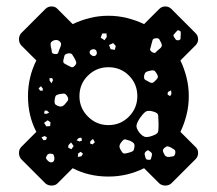

<svg xmlns="http://www.w3.org/2000/svg" viewBox="-20 -599 674 597"><path d="M121 -29 46 -104Q39 -112 39 -123.5Q39 -135 46 -142L93 -189Q67 -239 67 -300Q67 -359 93 -411L46 -458Q39 -466 39 -477Q39 -488 46 -496L121 -571Q129 -579 140.5 -579Q152 -579 159 -571L206 -524Q231 -536 259 -543Q287 -550 317 -550Q347 -550 375 -543Q403 -536 428 -524L475 -571Q483 -579 494 -579Q505 -579 513 -571L588 -496Q596 -488 596 -477Q596 -466 588 -458L541 -411Q553 -386 560 -358Q567 -330 567 -300Q567 -270 560 -242Q553 -214 541 -189L588 -142Q596 -135 596 -123.5Q596 -112 588 -104L513 -29Q505 -22 494 -22Q483 -22 475 -29L428 -76Q376 -50 317 -50Q256 -50 206 -76L159 -29Q152 -22 140.5 -22Q129 -22 121 -29ZM537 -504Q533 -506 531 -503.5Q529 -501 525 -497Q522 -493 520 -491Q518 -489 521 -484Q524 -479 526.5 -476Q529 -473 536 -474Q542 -476 541.5 -480Q541 -484 542 -490Q542 -496 542 -499Q542 -502 537 -504ZM311 -495H298L293 -482L305 -474L312 -484ZM482 -464Q478 -472 475.5 -476.5Q473 -481 464 -480Q456 -479 454.5 -474.5Q453 -470 451 -462Q449 -453 447 -447.5Q445 -442 453 -437Q461 -432 464.5 -436.5Q468 -441 476 -447Q481 -451 482.5 -454.5Q484 -458 482 -464ZM165 -471Q156 -478 144 -472Q138 -468 137.5 -464.5Q137 -461 138 -454Q141 -444 141 -438Q141 -432 151 -431Q160 -430 161.5 -436Q163 -442 167 -451Q170 -458 170 -462Q170 -466 165 -471ZM340 -456 332 -465 319 -459 324 -446 337 -444ZM280 -440Q278 -446 270 -446Q261 -445 259 -439Q257 -432 265 -427Q272 -422 278 -427Q283 -432 280 -440ZM212 -417Q207 -426 204 -430Q201 -434 192 -433Q182 -431 180.5 -426Q179 -421 177 -412Q176 -404 179.5 -402Q183 -400 190 -396Q197 -393 201.5 -390.5Q206 -388 212 -394Q218 -400 217 -405Q216 -410 212 -417ZM317 -210Q355 -210 381 -236.5Q407 -263 407 -300Q407 -338 381 -364Q355 -390 317 -390Q280 -390 253.5 -364Q227 -338 227 -300Q227 -263 253.5 -236.5Q280 -210 317 -210ZM469 -367Q465 -374 462 -377.5Q459 -381 451 -380Q440 -378 435 -375.5Q430 -373 428 -363Q427 -353 432 -350.5Q437 -348 446 -343Q452 -340 455.5 -342Q459 -344 464 -349Q469 -354 470.5 -357.5Q472 -361 469 -367ZM142 -356H134V-349L140 -340L145 -350ZM113 -324 107 -331 100 -324 105 -317H113ZM512 -318 502 -313 501 -305 509 -300 513 -307ZM189 -300Q184 -308 178.5 -308Q173 -308 163 -306Q155 -304 153 -300.5Q151 -297 150 -289Q149 -281 150.5 -277Q152 -273 159 -270Q172 -264 181 -274Q188 -282 191 -286.5Q194 -291 189 -300ZM126 -255H119L117 -246L125 -245L133 -249ZM473 -213Q472 -229 472 -238.5Q472 -248 457 -252Q440 -257 432.5 -251.5Q425 -246 415 -232Q406 -218 404.5 -209.5Q403 -201 413 -187Q424 -174 433 -173Q442 -172 457 -178Q471 -183 472 -191Q473 -199 473 -213ZM137 -219 128 -225 117 -217 124 -206 136 -207ZM126 -172 119 -176 109 -172 115 -163 123 -164ZM233 -171 225 -170 218 -163 227 -159 235 -162ZM275 -157 269 -167 261 -160 260 -153 268 -150ZM385 -161Q376 -164 370.5 -165.5Q365 -167 359 -159Q352 -151 351.5 -145Q351 -139 357 -130Q362 -121 367.5 -121.5Q373 -122 383 -125Q391 -127 394 -130Q397 -133 398 -142Q399 -150 396 -153.5Q393 -157 385 -161ZM209 -145 201 -156 193 -148 192 -140 202 -135ZM512 -140Q505 -144 501 -144Q497 -144 491 -139Q486 -134 486.5 -130Q487 -126 491 -119Q495 -110 506 -111Q514 -112 518.5 -113Q523 -114 525 -122Q526 -131 522.5 -133.5Q519 -136 512 -140ZM449 -126Q445 -129 442 -131Q439 -133 435 -129Q427 -124 431 -114Q432 -108 434 -105Q436 -102 443 -102Q449 -102 449.5 -105.5Q450 -109 452 -115Q454 -122 449 -126ZM231 -127 223 -122 222 -111 233 -113 238 -121ZM140 -121Q129 -123 125 -114Q122 -109 123.5 -106Q125 -103 129 -99Q136 -92 144 -95Q150 -99 149 -109Q148 -114 147 -117Q146 -120 140 -121Z"/></svg>

Font: Rubik Moonrocks
Style: Regular
Weight: 400
Designer: Hubert and Fischer, NaN
Foundry: Hubert and Fischer, NaN
Version: Version 2.200